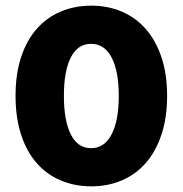

<svg xmlns="http://www.w3.org/2000/svg" viewBox="-20 -643 646 679"><path d="M400 -304Q400 -392 374.5 -440Q349 -488 302 -488Q255 -488 230.5 -440Q206 -392 206 -304Q206 -216 230.5 -167.5Q255 -119 302 -119Q349 -119 374.5 -167.5Q400 -216 400 -304ZM571 -304Q571 -227 551 -167Q531 -107 495.5 -66.5Q460 -26 410.5 -5Q361 16 303 16Q244 16 194.5 -5Q145 -26 109.5 -66.5Q74 -107 54.5 -167Q35 -227 35 -304Q35 -381 54.5 -440.5Q74 -500 109.5 -540.5Q145 -581 194.5 -602Q244 -623 303 -623Q361 -623 410.5 -602Q460 -581 495.5 -540.5Q531 -500 551 -440.5Q571 -381 571 -304Z"/></svg>

Font: Baloo Bhaina
Style: Regular
Weight: 400
Designer: Manish Minz, Shuchita Grover and Ek Type
Foundry: Ek Type
Version: Version 1.443;PS 1.000;hotconv 16.6.51;makeotf.lib2.5.65220;